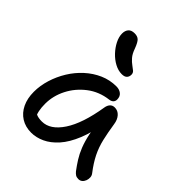

<svg xmlns="http://www.w3.org/2000/svg" viewBox="-215 -910 1053 1053"><g transform="rotate(45 311.0 -383.5)"><path d="M202.2 10Q157 10 123.6 -11Q90.2 -32 72 -70.1Q53.8 -108.2 53.8 -159Q53.8 -207 68.9 -255.9Q84 -304.8 111 -348.7Q138 -392.6 175.6 -426.8Q213.2 -461 258.2 -480.7Q303.2 -500.4 353.8 -500.4Q376.6 -500.4 392 -488.1Q407.4 -475.8 407.4 -452Q407.4 -439.8 399.9 -431.5Q392.4 -423.2 377 -421Q307 -412.4 254.6 -372.2Q202.2 -332 173.1 -274.9Q144 -217.8 144 -155.8Q144 -127.4 148.8 -103.9Q153.6 -80.4 170.6 -43.4L119 -111.8Q141.6 -89.2 157.4 -82Q173.2 -74.8 200.4 -74.8Q264.2 -74.8 314.6 -150.7Q365 -226.6 388.4 -372Q391.6 -390.8 401.7 -401.6Q411.8 -412.4 428.8 -412.4Q453.4 -412.4 470 -393.7Q486.6 -375 490.8 -344.8Q499.6 -287.4 510.3 -241.6Q521 -195.8 541.1 -155.2Q561.2 -114.6 595.4 -70.2Q604 -59.8 604.9 -46.7Q605.8 -33.6 601.3 -21.2Q596.8 -8.8 587.5 -0.9Q578.2 7 565.2 7Q551 7 542.2 1.2Q533.4 -4.6 525.4 -14.4Q505.8 -40.6 488.8 -67.5Q471.8 -94.4 458 -128.9Q444.2 -163.4 434.3 -210.6Q424.4 -257.8 419.8 -323.4L452.6 -323.8Q439.4 -231.8 413.2 -167.6Q387 -103.4 352.2 -64.5Q317.4 -25.6 278.7 -7.8Q240 10 202.2 10ZM326.2 -568.2Q298.8 -568.2 271.1 -583Q243.4 -597.8 220.7 -621.9Q198 -646 184 -673.9Q170 -701.8 170 -727.2Q170 -749.8 181.7 -763.4Q193.4 -777 218.4 -777Q240 -777 252.3 -765.9Q264.6 -754.8 278.2 -718.6Q288.8 -687.8 303.8 -670.8Q318.8 -653.8 332.9 -644Q347 -634.2 356.7 -625.8Q366.4 -617.4 366.4 -603.8Q366.4 -587.8 356.8 -578Q347.2 -568.2 326.2 -568.2Z"/></g></svg>

Font: Shantell Sans Light
Style: Regular
Weight: 300
Designer: Stephen Nixon, Anya Danilova, Shantell Martin
Foundry: Arrow Type
Version: Version 1.011;[c5ecc13dd]